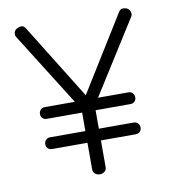

<svg xmlns="http://www.w3.org/2000/svg" viewBox="-74 -683 678 758"><g transform="rotate(-10 265.0 -304.5)"><path d="M239 -13V-121H97Q87 -121 80.5 -127.5Q74 -134 74 -144Q74 -154 80.5 -161Q87 -168 97 -168H239V-242H97Q87 -242 80.5 -248.5Q74 -255 74 -265Q74 -275 80.5 -282Q87 -289 97 -289H218L34 -582Q31 -587 31 -591Q31 -607 42 -613Q53 -619 62.5 -619Q72 -619 79 -607L265 -307L451 -607Q458 -619 468 -619Q492 -619 498 -600Q499 -596 499 -591.5Q499 -587 496 -582L311 -289H433Q443 -289 449.5 -282Q456 -275 456 -265Q456 -255 449.5 -248.5Q443 -242 433 -242H293V-168H433Q443 -168 449.5 -161Q456 -154 456 -144Q456 -134 449.5 -127.5Q443 -121 433 -121H293V-13Q293 -3 285 3.5Q277 10 266 10Q255 10 247 3.5Q239 -3 239 -13Z"/></g></svg>

Font: Flamenco
Style: Regular
Weight: 400
Designer: Luciano Vergara
Foundry: Luciano Vergara
Version: Version 1.003